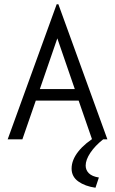

<svg xmlns="http://www.w3.org/2000/svg" viewBox="-20 -654 540 901"><path d="M412 0 349 -182H148L85 0H16L246 -634H254L484 0ZM249 -474 167 -236H331ZM444 179 428 227Q379 220 347.5 197.5Q316 175 316 137Q316 97 347.5 57Q379 17 437 -17L464 0Q426 30 404 63Q382 96 382 123Q382 144 397 159Q412 174 444 179Z"/></svg>

Font: Ligconsolata
Style: Regular
Weight: 400
Monospace: yes
Designer: Raph Levien, Cyreal, Brenton Simpson
Foundry: Raph Levien, Cyreal, Google
Version: Version 3.001; ttfautohint (v1.8.2.53-6de2)